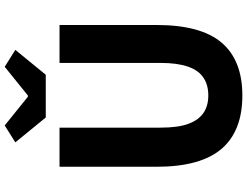

<svg xmlns="http://www.w3.org/2000/svg" viewBox="-134 -876 1024 795"><g transform="rotate(-90 377.5 -478.0)"><path d="M161 -70Q85 -157 85 -341V-743H247V-325Q247 -251 263 -209Q293 -127 380 -127Q423 -127 452 -146Q515 -185 515 -325V-743H672V-341Q672 -158 599 -72Q526 14 380 14Q235 14 161 -70ZM186 -926 256 -970 375 -874H380L499 -970L569 -926L466 -800H289Z"/></g></svg>

Font: Merged Yaku Han JP ExtraBold
Style: Regular
Weight: 800
Designer: Ryoko NISHIZUKA 西塚涼子 (kana, bopomofo & ideographs); Paul D. Hunt (Latin, Greek & Cyrillic); Sandoll Communications 산돌커뮤니
Foundry: Adobe
Version: Version 2.004